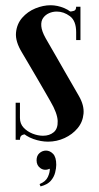

<svg xmlns="http://www.w3.org/2000/svg" viewBox="-20 -520 367 714"><path d="M279.2 -391H263.2V-400.2Q263.2 -442.5 240.1 -459.8Q217 -477 191 -477Q176 -477 162.4 -471Q148.8 -465 140.4 -453.2Q132 -441.5 133.6 -422.6Q135.2 -403.8 149.8 -377.8Q168.5 -345.8 186.6 -314Q204.8 -282.2 221.4 -253.2Q238 -224.2 251.6 -200.9Q265.2 -177.5 273.5 -162.8Q293.5 -128 290.6 -97.1Q287.8 -66.2 268.5 -43.1Q249.2 -20 220.1 -6.6Q191 6.8 158.5 6.8Q132.2 6.8 104.4 -3Q76.5 -12.8 57.4 -32.4Q38.2 -52 38.2 -81.2V-95H54.2V-81.2Q54.2 -59.8 67.9 -45.2Q81.5 -30.8 101.2 -23Q121 -15.2 139.8 -15.2Q164.2 -15.2 179.9 -28.4Q195.5 -41.5 194.5 -70.1Q193.5 -98.8 167.5 -143.2Q160 -156 146.1 -180.5Q132.2 -205 115.5 -233.2Q98.8 -261.5 84.4 -286.2Q70 -311 61.8 -324.5Q36.5 -365.8 39.5 -398.4Q42.5 -431 62.6 -454Q82.8 -477 111.6 -488.8Q140.5 -500.5 168 -500.5Q193.5 -500.5 219.1 -489.8Q244.8 -479 262 -456.8Q279.2 -434.5 279.2 -399.5ZM263.2 -371V-440.2L237 -477Q247 -477 255.1 -479.8Q263.2 -482.5 263.2 -495H279.2V-371ZM54.2 -138V-51.2L76 -20.5Q66 -20.5 60.1 -16.2Q54.2 -12 54.2 0H38.2V-138ZM165.2 107.5Q146.2 116 131.1 105.9Q116 95.8 116 76Q116 58.8 126.8 49.4Q137.5 40 151.2 40Q165.5 40 177.4 52.1Q189.2 64.2 189.2 93.2Q189.2 104.8 185.1 121.5Q181 138.2 168.8 152.4Q156.5 166.5 130.8 173.2L127.2 164.5Q150.2 155.2 158 138Q165.8 120.8 165.2 107.5Z"/></svg>

Font: Emberly Black
Style: Regular
Weight: 900
Designer: Rajesh Rajput
Foundry: Rajesh Rajput
Version: Version 1.000